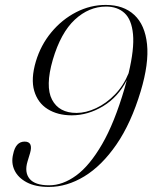

<svg xmlns="http://www.w3.org/2000/svg" viewBox="-20 -730 604 760"><path d="M173.5 10Q120.5 10 86 -8.2Q51.5 -26.5 37.5 -56Q23.5 -85.5 32 -119.5Q42 -169.5 77.5 -169.5Q112 -169.5 99 -124L89 -91Q76 -48 97.2 -22.2Q118.5 3.5 174.5 3.5Q228.5 3.5 281.8 -35.5Q335 -74.5 384 -159Q433 -243.5 473 -380Q478 -397 482 -413Q447.5 -345.5 387.8 -309.5Q328 -273.5 264 -273.5Q208.5 -273.5 169 -298Q129.5 -322.5 115.5 -370.2Q101.5 -418 122 -487Q141.5 -552 183.5 -602.5Q225.5 -653 281.5 -681.8Q337.5 -710.5 398.5 -710.5Q469 -710.5 511.5 -671Q554 -631.5 562 -555.2Q570 -479 537 -369Q499 -242.5 441 -158.2Q383 -74 314 -32Q245 10 173.5 10ZM189 -493.5Q158.5 -388 186 -335.5Q213.5 -283 283 -283Q320 -283 360.2 -301.8Q400.5 -320.5 434.8 -355.8Q469 -391 489 -440Q512 -536.5 506.5 -594.5Q501 -652.5 473 -678.2Q445 -704 400 -704Q332 -704 276.2 -652.2Q220.5 -600.5 189 -493.5Z"/></svg>

Font: Fraunces 144pt Light
Style: Italic
Weight: 300
Italic angle: -16°
Version: Version 1.000;[0bf87f6ff]